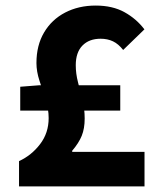

<svg xmlns="http://www.w3.org/2000/svg" viewBox="-20 -667 568 687"><path d="M48.1 0V-90.5Q92.8 -111.1 123.4 -151.2Q154.1 -191.3 154.1 -244.4Q154.1 -277.4 143.2 -311.1Q132.2 -344.8 121.3 -378Q110.4 -411.2 110.4 -441.5Q110.4 -504.9 137.8 -551Q165.2 -597.2 213.2 -622.1Q261.3 -647.1 322.1 -647.1Q382.9 -647.1 425.6 -623.3Q468.3 -599.6 496.7 -561.9L420.7 -488.2Q403.8 -509.8 384.3 -519.1Q364.8 -528.4 339.9 -528.4Q299 -528.4 275.1 -504.1Q251.1 -479.7 251.1 -433.6Q251.1 -403.4 259.1 -372.7Q267.1 -341.9 275 -309.7Q283 -277.6 283 -242.7Q283 -207.2 272.5 -181.2Q261.9 -155.2 238.3 -127.6V-123.6H497.1V0ZM52.4 -271.3V-356.6L120 -361.9H410.3V-271.3Z"/></svg>

Font: Source Sans 3
Style: Regular
Weight: 200
Designer: Paul D. Hunt
Foundry: Adobe
Version: Version 3.046;hotconv 1.0.118;makeotfexe 2.5.65603